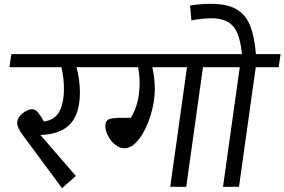

<svg xmlns="http://www.w3.org/2000/svg" viewBox="-20 -970 1477 997"><path d="M534 -621H377Q395 -556 395 -490Q395 -382 346 -327.5Q297 -273 190 -269L374 -56L302 7L100 -266Q69 -307 69 -332Q69 -350 82.5 -366.5Q96 -383 114.5 -393Q133 -403 146 -403Q163 -403 176.5 -387Q190 -371 208 -339Q265 -347 288.5 -391.5Q312 -436 312 -509Q312 -566 299 -621H29L39 -689H544Z M1153 -621H1034L947 0H864L951 -621H771Q784 -559 784 -509Q784 -442 761.5 -369Q739 -296 702 -248Q665 -200 626 -200Q602 -200 579 -218Q556 -236 541.5 -263.5Q527 -291 527 -316Q527 -342 544 -350Q561 -358 603 -358H659Q705 -431 705 -539Q705 -579 697 -621H491L500 -689H1163Z M1427 -621H1308L1221 0H1138L1225 -621H1109L1119 -689H1236Q1227 -791 1191 -833Q1155 -875 1078 -875Q1029 -875 974 -864L967 -941Q1014 -950 1075 -950Q1158 -950 1206 -923Q1254 -896 1277.5 -840Q1301 -784 1309 -689H1437Z"/></svg>

Font: FiraGO
Style: Italic
Weight: 400
Italic angle: -8°
Designer: bBox Type GmbH
Foundry: bBox Type GmbH
Version: Version 1.001